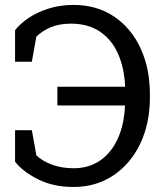

<svg xmlns="http://www.w3.org/2000/svg" viewBox="-20 -741 654 771"><path d="M274.9 9.8Q193.4 9.8 131.8 -21.5Q70.3 -52.7 40.5 -91.8V-218.3H107.9L126 -117.7Q147 -95.7 186.5 -80.6Q226.1 -65.4 274.9 -65.4Q337.9 -65.4 383.1 -97.2Q428.2 -128.9 453.4 -185.1Q478.5 -241.2 481.9 -314.9L481 -317.4H210.4V-392.6H481.4L482.4 -395Q479 -469.2 453.6 -525.9Q428.2 -582.5 380.9 -614.3Q333.5 -646 265.1 -646Q217.3 -646 183.1 -631.3Q148.9 -616.7 126 -593.8L107.9 -493.2H40.5V-619.6Q60.5 -645.5 94.7 -668.7Q128.9 -691.9 174.8 -706.5Q220.7 -721.2 274.9 -721.2Q368.7 -721.2 437.7 -674.8Q506.8 -628.4 544.4 -547.1Q582 -465.8 582 -360.8V-350.6Q582 -246.1 543.5 -164.8Q504.9 -83.5 435.5 -36.9Q366.2 9.8 274.9 9.8Z"/></svg>

Font: Roboto Slab
Style: Regular
Weight: 400
Designer: Google
Version: Version 2.000; ttfautohint (v1.8.1.43-b0c9)